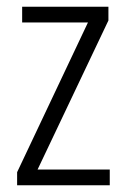

<svg xmlns="http://www.w3.org/2000/svg" viewBox="-20 -552 375 572"><path d="M307 0H31V-39L242 -485H46V-532H303V-491L92 -47H307Z"/></svg>

Font: Noto Sans Lao UI Cond Light
Style: Regular
Weight: 300
Width: 3
Designer: Monotype Design Team
Foundry: Monotype Imaging Inc.
Version: Version 2.000; ttfautohint (v1.8.4.7-5d5b)